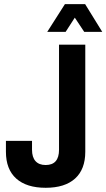

<svg xmlns="http://www.w3.org/2000/svg" viewBox="-20 -897 515 930"><path d="M387.9 -742.8 342.3 -811.5 298 -742.8H208.9L294.5 -877.1H392.3L475.2 -742.8ZM393.1 -162Q393.1 -76.9 343.6 -32.1Q294.1 12.6 201.3 12.6Q108.6 12.6 58.6 -32.1Q8.7 -76.9 8.7 -162V-214.6H135.1V-171.6Q135.1 -135.5 152 -116.6Q169 -97.7 201.1 -97.7Q265.9 -97.7 265.9 -171.6V-680.7H393.1Z"/></svg>

Font: Puralecka Narrow
Style: Bold
Weight: 700
Designer: Hector Gatti, Marcela Romero, Pablo Cosgaya and Nicolas Silva
Version: Version 1.004;PS 001.004;hotconv 1.0.70;makeotf.lib2.5.58329